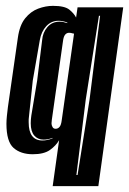

<svg xmlns="http://www.w3.org/2000/svg" viewBox="-20 -520 441 656"><path d="M160 116 182 -41Q171 -22 150.5 -7.5Q130 7 92 7Q51 7 26.5 -14.5Q2 -36 2 -97Q2 -109 3.5 -123.5Q5 -138 7 -154L41 -391Q47 -434 66 -457.5Q85 -481 110.5 -490.5Q136 -500 161 -500Q201 -500 217 -487Q233 -474 240 -460L245 -495H401L316 116ZM241 78H245L286 -180L322 -466H318L273 -180ZM159 -47 160 -49Q144 -43 129 -43Q109 -43 97 -57Q85 -71 85 -99Q85 -105 85.5 -111.5Q86 -118 87 -125L107 -245L124 -383Q126 -409 142 -427.5Q158 -446 184 -446Q195 -446 210 -441V-443Q194 -449 180 -449Q155 -449 138 -430.5Q121 -412 116 -383L92 -245L79 -122Q78 -117 78 -112Q78 -107 78 -102Q78 -40 125 -40Q141 -40 159 -47ZM170 -80Q178 -80 183.5 -86.5Q189 -93 191 -110L233 -405L228 -406Q225 -407 222 -407.5Q219 -408 216 -408Q208 -408 202.5 -401.5Q197 -395 195 -378L157 -110Q157 -107 156.5 -104Q156 -101 156 -99Q156 -92 159 -87Q162 -80 170 -80Z"/></svg>

Font: Alumni Sans Inline One
Style: Italic
Weight: 400
Italic angle: -8°
Designer: Robert E. Leuschke
Foundry: Robert E. Leuschke
Version: Version 1.100; ttfautohint (v1.8.3)